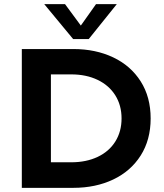

<svg xmlns="http://www.w3.org/2000/svg" viewBox="-20 -904 788 924"><path d="M705 -334Q705 -231 657 -155.5Q609 -80 524.5 -40Q440 0 333 0H85V-668H333Q440 -668 524.5 -628Q609 -588 657 -512.5Q705 -437 705 -334ZM565 -334Q565 -397 535 -445Q505 -493 450 -519.5Q395 -546 323 -546H225V-123H323Q395 -123 450 -149Q505 -175 535 -223Q565 -271 565 -334ZM332 -716 193 -884H293L369 -781L442 -884H542L407 -716Z"/></svg>

Font: Madhuban SemiBold
Style: Regular
Weight: 600
Designer: jaikishan Patel
Foundry: MagicType
Version: Version 1.000